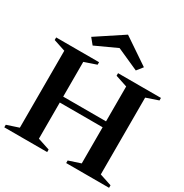

<svg xmlns="http://www.w3.org/2000/svg" viewBox="-212 -1127 1244 1295"><g transform="rotate(30 410.0 -479.5)"><path d="M2 -20 102.2 -53 94.2 -41.6V-658.4L102.2 -647L2 -680V-700H336V-680.4L234.6 -645.8L242.6 -657.2V-369.6L234.2 -378H584.6L576.2 -369.6V-658.4L584.2 -647L484 -680V-700H818V-680.4L716.6 -645.8L724.6 -657.2V-41.6L716.6 -53L818 -19.6V0H484V-20L584.2 -53L576.2 -41.6V-340.4L584.6 -332H234.2L242.6 -340.4V-41.6L234.6 -53L336 -19.6V0H2ZM204.6 -821.6 412.2 -958.6 615 -821.6 578.4 -775.6 408.2 -851.8 242.2 -775.6Z"/></g></svg>

Font: Wittgenstein
Style: Regular
Weight: 400
Designer: Jörg Drees
Foundry: Jörg Drees
Version: Version 1.003;Glyphs 3.1.2 (3151)